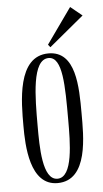

<svg xmlns="http://www.w3.org/2000/svg" viewBox="-49 -760 378 706"><g transform="rotate(-5 140.0 -406.5)"><path d="M245 -334C245 -432 244 -564 143 -564C26 -564 28 -393 28 -306C28 -235 32 -86 135 -86C250 -86 245 -253 245 -334ZM142 -547C194 -547 194 -439 194 -315C194 -231 194 -102 136 -102C80 -102 80 -225 80 -302C80 -407 80 -547 142 -547ZM144 -596 152 -586 280 -692 237 -727Z"/></g></svg>

Font: Bigelow Rules
Style: Regular
Weight: 400
Designer: Astigmatic (AOETI)
Foundry: Astigmatic (AOETI)
Version: Version 1.000